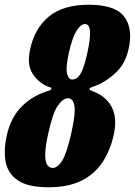

<svg xmlns="http://www.w3.org/2000/svg" viewBox="-31 -780 569 810"><path d="M96.5 -573.5Q115.5 -661 175.5 -710.5Q235.5 -760 343.5 -760Q454 -760 492.5 -710.5Q531 -661 511.5 -573.5Q498.5 -513 459.5 -475.2Q420.5 -437.5 374.5 -419Q363 -414.5 355.5 -412Q348 -409.5 347 -405Q346 -401 352.2 -398.5Q358.5 -396 368 -392Q420 -370.5 442 -324.8Q464 -279 448.5 -210Q434.5 -146.5 402.2 -96.8Q370 -47 314 -18.5Q258 10 173 10Q88 10 45.2 -18.5Q2.5 -47 -7 -96.8Q-16.5 -146.5 -2 -210Q13.5 -281 57 -327Q100.5 -373 164.5 -394Q173 -397 178.8 -398.8Q184.5 -400.5 185.5 -405.5Q186.5 -410 180.5 -411.8Q174.5 -413.5 168 -416Q127.5 -434 104.8 -472.2Q82 -510.5 96.5 -573.5ZM259.5 -557Q245.5 -493.5 252 -469Q258.5 -444.5 273.5 -444.5Q294.5 -444.5 309 -469Q323.5 -493.5 337.5 -557Q351.5 -620.5 348.5 -649.5Q345.5 -678.5 327.5 -678.5Q309.5 -678.5 291.5 -649.5Q273.5 -620.5 259.5 -557ZM173 -219Q160 -161 159.8 -129Q159.5 -97 168.2 -84.2Q177 -71.5 191 -71.5Q212 -71.5 231.2 -102Q250.5 -132.5 270 -219Q288.5 -303.5 282.8 -334.5Q277 -365.5 256 -365.5Q235 -365.5 213.2 -334.5Q191.5 -303.5 173 -219Z"/></svg>

Font: Besley* Condensed Heavy
Style: Italic
Weight: 800
Width: 3
Italic angle: -13°
Designer: Owen Earl
Foundry: indestructible type*
Version: Version 3.000; ttfautohint (v1.8.3)